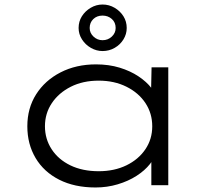

<svg xmlns="http://www.w3.org/2000/svg" viewBox="-20 -820 941 850"><path d="M403 10Q310 10 242 -24.5Q174 -59 137.5 -120.5Q101 -182 101 -261Q101 -341 140 -402.5Q179 -464 248 -499.5Q317 -535 405 -535Q462 -535 509.5 -520.5Q557 -506 593 -482Q629 -458 650.5 -430Q672 -402 675 -374L648 -378L651 -522H725V0H650V-144L670 -153Q667 -123 644 -94Q621 -65 584.5 -41.5Q548 -18 501 -4Q454 10 403 10ZM417 -62Q486 -62 539.5 -88Q593 -114 623.5 -159Q654 -204 654 -261Q654 -318 624 -363.5Q594 -409 540 -436Q486 -463 417 -463Q347 -463 293.5 -436Q240 -409 209.5 -363.5Q179 -318 179 -261Q179 -205 208.5 -159.5Q238 -114 291.5 -88Q345 -62 417 -62ZM434 -594Q407 -594 382.5 -608Q358 -622 343 -645.5Q328 -669 328 -696Q328 -725 342.5 -748Q357 -771 381.5 -785.5Q406 -800 434 -800Q463 -800 487.5 -785.5Q512 -771 526.5 -748Q541 -725 541 -696Q541 -669 526.5 -645.5Q512 -622 487.5 -608Q463 -594 434 -594ZM434 -642Q458 -642 475 -658Q492 -674 492 -696Q492 -721 475 -736Q458 -751 434 -751Q409 -751 393 -735.5Q377 -720 377 -696Q377 -674 394 -658Q411 -642 434 -642Z"/></svg>

Font: Lexend Tera Light
Style: Regular
Weight: 300
Designer: Bonnie Shaver-Troup, Thomas Jockin
Foundry: Lexend
Version: Version 1.007